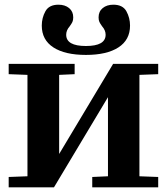

<svg xmlns="http://www.w3.org/2000/svg" viewBox="-20 -798 712 818"><path d="M97 -47V-479L17 -482V-526H298V-482L232 -479V-142L462 -526H654V-482L574 -479V-47L654 -44V0H373V-44L440 -47V-384L210 0H17V-44ZM158 -689Q158 -722 173.5 -750Q189 -778 229 -778Q257 -778 274.5 -763.5Q292 -749 292 -724Q292 -712 288.5 -704.5Q285 -697 277 -686Q262 -669 262 -650Q262 -602 346 -602Q430 -602 430 -650Q430 -669 415 -686Q407 -697 403.5 -704.5Q400 -712 400 -724Q400 -749 417.5 -763.5Q435 -778 463 -778Q503 -778 518.5 -750Q534 -722 534 -689Q534 -628 484.5 -596Q435 -564 346 -564Q257 -564 207.5 -596Q158 -628 158 -689Z"/></svg>

Font: Minipax
Style: Bold
Weight: 600
Designer: Raphaël Ronot, Igor Stepanchenko (Cyrillic)
Foundry: steppetype
Version: Version 1.002